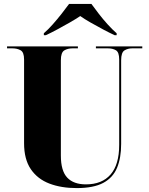

<svg xmlns="http://www.w3.org/2000/svg" viewBox="-20 -951 762 981"><path d="M372 10Q293 10 232.5 -13Q172 -36 137.5 -86.5Q103 -137 103 -219V-647Q103 -684 85.5 -694Q68 -704 43 -704H16V-714H378V-704H351Q326 -704 308.5 -693.5Q291 -683 291 -643V-156Q291 -78 323.5 -43.5Q356 -9 419 -9Q501 -9 545 -59.5Q589 -110 589 -211V-647Q589 -684 572.5 -694Q556 -704 531 -704H470V-714H707V-704H656Q633 -704 616 -693.5Q599 -683 599 -643V-216Q599 -144 578 -93.5Q557 -43 507.5 -16.5Q458 10 372 10ZM204 -781Q226 -800 249.5 -826.5Q273 -853 295 -881Q317 -909 333 -931H447Q463 -909 484.5 -881Q506 -853 530 -826.5Q554 -800 576 -781V-771H566Q540 -783 507 -800.5Q474 -818 442.5 -836Q411 -854 390 -869Q368 -854 336.5 -836Q305 -818 272.5 -800.5Q240 -783 214 -771H204Z"/></svg>

Font: Noto Serif Display SemiCondensed Black
Style: Regular
Weight: 900
Width: 4
Designer: Monotype Design Team
Foundry: Monotype Imaging Inc.
Version: Version 2.009